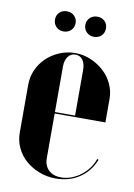

<svg xmlns="http://www.w3.org/2000/svg" viewBox="-79 -717 543 779"><g transform="rotate(10 192.5 -328.0)"><path d="M30 -345Q30 -378 43 -407Q56 -436 78.5 -457.5Q101 -479 131.5 -492Q162 -505 196 -505Q230 -505 260.5 -492Q291 -479 314.5 -457.5Q338 -436 351.5 -407Q365 -378 365 -346V-249H156V-65Q156 -34 175 -16Q194 2 226 2Q247 2 267.5 -5.5Q288 -13 306 -26.5Q324 -40 337.5 -58Q351 -76 358 -97L364 -95Q344 -45 302.5 -17.5Q261 10 205 10Q169 10 137 -2.5Q105 -15 81 -36Q57 -57 43.5 -86Q30 -115 30 -148ZM239 -255V-443Q239 -469 228 -484Q217 -499 198 -499Q179 -499 167.5 -483.5Q156 -468 156 -443V-255ZM91 -625Q91 -643 103 -654.5Q115 -666 133 -666Q152 -666 164 -654Q176 -642 176 -625Q176 -607 164 -595Q152 -583 133 -583Q115 -583 103 -595Q91 -607 91 -625ZM216 -625Q216 -642 228 -654Q240 -666 259 -666Q277 -666 289 -654.5Q301 -643 301 -625Q301 -606 289 -594.5Q277 -583 259 -583Q240 -583 228 -595Q216 -607 216 -625Z"/></g></svg>

Font: Moniqa Black Display
Style: Regular
Weight: 900
Designer: Rajesh Rajput
Foundry: Rajesh Rajput
Version: Version 1.000